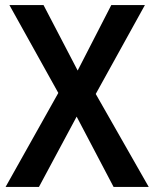

<svg xmlns="http://www.w3.org/2000/svg" viewBox="-20 -734 606 754"><path d="M564 0H426L281 -276L133 0H2L209 -369L17 -714H151L285 -457L417 -714H549L356 -365Z"/></svg>

Font: Noto Sans SemiCondensed SemiBold
Style: Regular
Weight: 600
Width: 4
Designer: Monotype Design Team
Foundry: Monotype Imaging Inc.
Version: Version 2.013; ttfautohint (v1.8.4.7-5d5b)